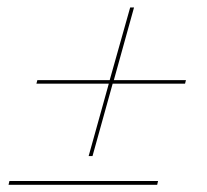

<svg xmlns="http://www.w3.org/2000/svg" viewBox="-20 -509 562 522"><path d="M3.2 -6.5 5.6 -16.9H409.7L407.3 -6.5ZM221 -84.7 275.8 -281.5H79L81.5 -291.1H278.2L333.9 -488.7H344.4L289.5 -291.1H485.5L483.1 -281.5H286.3L231.5 -84.7Z"/></svg>

Font: Playfair 144pt
Style: Italic
Weight: 400
Italic angle: -15.6°
Designer: Claus Eggers Sørensen
Foundry: Claus Eggers Sørensen
Version: Version 2.001;gftools[0.9.30]